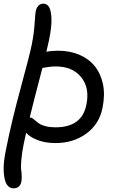

<svg xmlns="http://www.w3.org/2000/svg" viewBox="-28 -780 650 1060"><path d="M45.9 259.8Q23.4 259.8 9.5 238.5Q-4.4 217.3 -7.6 167.7Q-10.7 118.2 6.8 37.1Q35.2 -106.9 85.9 -293.2Q136.7 -479.5 147.9 -536.1Q159.7 -597.2 163.1 -650.1Q166.5 -703.1 168.9 -715.8Q172.4 -736.3 183.6 -748Q194.8 -759.8 210.9 -759.8Q231.4 -759.8 242.9 -741Q254.4 -722.2 256.1 -677Q257.8 -631.8 242.2 -556.2Q240.7 -549.3 228 -494.1Q255.4 -500 293 -500Q357.4 -500 409.4 -478Q461.4 -456.1 494.6 -415.3Q527.8 -374.5 540.3 -316.2Q552.7 -257.8 538.1 -185.1Q520.5 -95.2 449 -42.7Q377.4 9.8 278.8 9.8Q223.1 9.8 180.9 -6.1Q138.7 -22 116.2 -46.9Q114.3 -36.6 109.6 -16.1Q105 4.4 103 14.2Q92.8 65.4 89.6 103.8Q86.4 142.1 88.9 157.5Q91.3 172.9 91.8 191.9Q92.3 210.9 89.8 223.1Q82.5 259.8 45.9 259.8ZM280.8 -413.1Q263.7 -413.1 249.5 -411.6Q235.4 -410.2 223.1 -407.7Q210.9 -405.3 206.1 -404.8Q150.9 -194.3 136.2 -131.8Q145 -131.3 153.1 -125.7Q161.1 -120.1 169.9 -112.1Q178.7 -104 190.9 -96.2Q203.1 -88.4 225.8 -82.8Q248.5 -77.1 278.8 -77.1Q424.8 -77.1 449.2 -203.1Q467.8 -295.9 419.7 -354.5Q371.6 -413.1 280.8 -413.1Z"/></svg>

Font: Shantell Sans Normal
Style: Italic
Weight: 400
Italic angle: -11.31°
Designer: Stephen Nixon, Anya Danilova, Shantell Martin
Foundry: Arrow Type
Version: Version 1.006;[559af2be0]